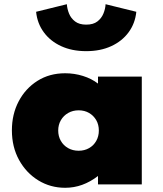

<svg xmlns="http://www.w3.org/2000/svg" viewBox="-20 -876 772 912"><path d="M289.5 16Q219.5 16 162 -19.2Q104.5 -54.5 70.5 -116.2Q36.5 -178 36.5 -257Q36.5 -333.5 68.8 -394.8Q101 -456 158 -492Q215 -528 289.5 -528Q333.5 -528 374.2 -515.2Q415 -502.5 445.5 -479V-512H653.5V0H445.5V-40Q409 -12 370.2 2Q331.5 16 289.5 16ZM353.5 -160Q381.5 -160 403.2 -172.5Q425 -185 437.2 -206.8Q449.5 -228.5 449.5 -256Q449.5 -284 437 -305.5Q424.5 -327 403 -339.5Q381.5 -352 353.5 -352Q326 -352 304 -339.5Q282 -327 269.2 -305.2Q256.5 -283.5 256.5 -256Q256.5 -228.5 269 -206.8Q281.5 -185 303.5 -172.5Q325.5 -160 353.5 -160ZM389.5 -633Q322 -633 270.5 -656.8Q219 -680.5 188 -722.8Q157 -765 151.5 -820L297.5 -856Q299 -834 308 -811.5Q317 -789 336.8 -774Q356.5 -759 389.5 -759Q423 -759 442.5 -774Q462 -789 471.2 -811.5Q480.5 -834 481.5 -856L627.5 -820Q622 -765 591 -722.8Q560 -680.5 508.5 -656.8Q457 -633 389.5 -633Z"/></svg>

Font: Spartan Thin Black
Style: Regular
Weight: 900
Version: Version 1.004